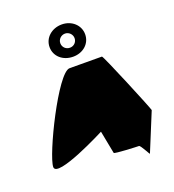

<svg xmlns="http://www.w3.org/2000/svg" viewBox="-168 -1112 1109 1227"><g transform="rotate(-20 386.5 -498.0)"><path d="M30 -145C30 -65 394 -253 394 -253L424 -98C425 -90 580 -84 591 -84C602 -84 640 -6 640 -14L746 -272C746 -282 572 -702 564 -702C564 -702 425 -703 344 -703C263 -703 30 -225 30 -145ZM270 -873C270 -810 322 -764 392 -764C460 -764 512 -810 512 -873C512 -936 459 -983 392 -983C324 -983 270 -936 270 -873ZM343 -873C343 -899 365 -921 392 -921C418 -921 440 -899 440 -873C440 -846 419 -825 392 -825C364 -825 343 -846 343 -873Z"/></g></svg>

Font: Ampere
Style: Regular
Weight: 400
Version: Version 1